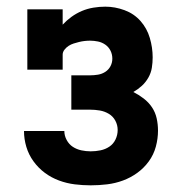

<svg xmlns="http://www.w3.org/2000/svg" viewBox="-20 -548 540 576"><path d="M252 8Q228 8 204 5Q180 2 157 -6.5Q134 -15 114.5 -29.5Q95 -44 80.5 -64Q66 -84 59 -107.5Q52 -131 52 -155H173Q173 -141 180 -128Q187 -115 198.5 -107.5Q210 -100 224 -97Q238 -94 252 -94Q267 -94 281.5 -97Q296 -100 308 -108Q320 -116 326.5 -129.5Q333 -143 333 -158Q333 -173 326 -186Q319 -199 306.5 -206.5Q294 -214 279.5 -216.5Q265 -219 250 -219H194V-322H250Q262 -322 274 -324Q286 -326 296 -332.5Q306 -339 311.5 -349.5Q317 -360 317 -372Q317 -385 311.5 -396Q306 -407 296 -414Q286 -421 274 -423.5Q262 -426 250 -426Q242 -426 233.5 -425Q225 -424 217 -422Q209 -420 201 -417.5Q193 -415 186 -410.5Q179 -406 173.5 -399Q168 -392 168 -384V-339H62V-520H168V-474Q180 -487 194.5 -497.5Q209 -508 225.5 -515Q242 -522 260 -525Q278 -528 296 -528Q325 -528 353.5 -517.5Q382 -507 401.5 -485Q421 -463 429.5 -434Q438 -405 438 -376Q438 -360 435.5 -344.5Q433 -329 425 -315Q417 -301 405.5 -290.5Q394 -280 380 -272Q396 -264 411 -252.5Q426 -241 436 -226Q446 -211 450 -193Q454 -175 454 -156Q454 -132 447.5 -108Q441 -84 426.5 -64Q412 -44 392 -29.5Q372 -15 349 -6.5Q326 2 301.5 5Q277 8 252 8Z"/></svg>

Font: Iosevka Curly Slab Extrabold
Style: Regular
Weight: 800
Monospace: yes
Designer: Belleve Invis
Foundry: Belleve Invis
Version: Version 22.1.2; ttfautohint (v1.8.4)